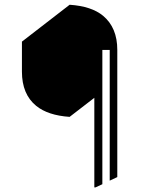

<svg xmlns="http://www.w3.org/2000/svg" viewBox="-20 -777 616 816"><path d="M380.9 19.5V-361.3L275.9 -280.3Q183.6 -286.6 133.8 -327.1Q73.2 -376.5 73.2 -472.2V-600.1L275.9 -756.8Q369.1 -750.5 418 -710Q478.5 -659.7 478.5 -564.9V-24.4L446.3 -9.3V-564.9H415V5.9L385.7 19.5Z"/></svg>

Font: Nova Cut
Style: Book
Weight: 400
Version: Version 2.000